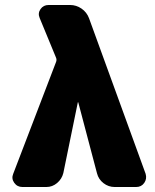

<svg xmlns="http://www.w3.org/2000/svg" viewBox="-20 -750 622 770"><path d="M337 -677 564 -53Q570 -33 558.5 -16.5Q547 0 526 0H440Q415 0 395 -15.5Q375 -31 369 -55L294 -339Q294 -340 293 -340Q292 -340 292 -339L234 -56Q228 -32 209 -16Q190 0 166 0H70Q49 0 37 -17Q25 -34 33 -53L205 -502Q208 -510 205 -518L139 -678Q131 -697 142.5 -713.5Q154 -730 175 -730H261Q286 -730 307 -715.5Q328 -701 337 -677Z"/></svg>

Font: Rounded Mplus 1c Black
Style: Regular
Weight: 900
Version: Version 1.059.20150529